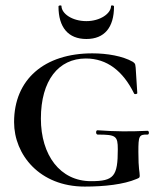

<svg xmlns="http://www.w3.org/2000/svg" viewBox="-20 -677 593 709"><path d="M196 -653C196 -576 232 -533 299 -533C366 -533 401 -576 401 -653C401 -658 390 -658 390 -655C390 -627 350 -599 299 -599C246 -599 207 -627 207 -655C207 -658 196 -658 196 -653ZM32 -226C32 -384 144 -480 321 -480C376 -480 433 -470 470 -449C482 -441 479 -437 481 -427L487 -333C487 -330 477 -327 475 -332C434 -415 375 -461 297 -461C196 -461 131 -380 131 -239C131 -104 202 -8 316 -8C401 -8 415 -26 415 -126C415 -175 408 -180 341 -180C333 -180 333 -196 340 -196C409 -191 460 -191 525 -194C531 -194 532 -180 525 -180C493 -181 491 -175 491 -116C491 -49 496 -44 496 -28C496 -20 493 -20 484 -16C437 4 366 12 293 12C126 12 32 -106 32 -226Z"/></svg>

Font: Cormorant SC Semi
Style: Regular
Weight: 600
Designer: Christian Thalmann (Catharsis Fonts)
Version: Version 1.000;PS 001.000;hotconv 1.0.70;makeotf.lib2.5.58329